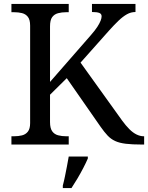

<svg xmlns="http://www.w3.org/2000/svg" viewBox="-20 -734 752 975"><path d="M38 0V-42H51Q73 -42 91.5 -46.5Q110 -51 121.5 -65.5Q133 -80 133 -109V-604Q133 -634 121.5 -648.5Q110 -663 91.5 -667.5Q73 -672 51 -672H38V-714H329V-672H316Q294 -672 275 -667Q256 -662 245 -647Q234 -632 234 -600V-318L441 -555Q463 -580 474.5 -598Q486 -616 491 -629Q496 -642 496 -651Q496 -664 484 -668.5Q472 -673 447 -673V-714H668V-673Q645 -673 624.5 -661.5Q604 -650 582 -629Q560 -608 534 -579L389 -416L600 -122Q619 -96 637 -78Q655 -60 673.5 -51Q692 -42 710 -42H712V0H701Q651 0 618.5 -4Q586 -8 564.5 -18Q543 -28 526.5 -45.5Q510 -63 491 -90L319 -337L234 -253V-114Q234 -83 245 -67.5Q256 -52 275 -47Q294 -42 316 -42H329V0ZM299 208Q305 186 310 161Q315 136 320 110.5Q325 85 329 61H426V71Q417 92 403 119Q389 146 373 173Q357 200 343 221H299Z"/></svg>

Font: Noto Serif Malayalam
Style: Regular
Weight: 400
Designer: Indian type Foundry, Jelle Bosma, Monotype Design Team
Foundry: Monotype Imaging Inc.
Version: Version 2.103